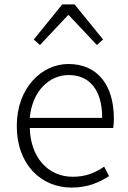

<svg xmlns="http://www.w3.org/2000/svg" viewBox="-20 -837 578 870"><path d="M304 13C381 13 431 -12 474 -39L452 -82C412 -54 367 -36 310 -36C195 -36 118 -127 115 -257H493C495 -270 496 -284 496 -299C496 -455 419 -547 290 -547C169 -547 56 -439 56 -266C56 -91 167 13 304 13ZM115 -303C126 -425 204 -497 291 -497C384 -497 443 -432 443 -303ZM133 -658 161 -633 288 -768H292L419 -633L447 -658L318 -817H262Z"/></svg>

Font: Noto Sans CJK JP Light
Style: Regular
Weight: 300
Designer: Ryoko NISHIZUKA (kana & ideographs); Paul D. Hunt (Latin, Greek & Cyrillic); Wenlong ZHANG (bopomofo); Sandoll Communica
Foundry: Adobe Systems Incorporated
Version: Version 1.004;PS 1.004;hotconv 1.0.82;makeotf.lib2.5.63406